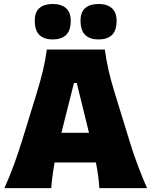

<svg xmlns="http://www.w3.org/2000/svg" viewBox="-20 -968 778 988"><path d="M2.5 0Q28.5 -57 51.8 -120.5Q75 -184 92.5 -241L168 -486Q188.5 -552.5 201.2 -605.8Q214 -659 221 -713H519.5Q527 -656.5 539.2 -603.8Q551.5 -551 571.5 -486L647 -241Q665 -181.5 688.2 -119.2Q711.5 -57 736.5 0H491Q489.5 -32.5 484.8 -65.8Q480 -99 473.5 -132H261Q249 -65.5 243.5 0ZM360.5 -541 296 -284.5H438L375 -541ZM487 -765Q443 -765 418.8 -787.8Q394.5 -810.5 394.5 -862.5Q394.5 -906 418.8 -926.8Q443 -947.5 488 -947.5Q531.5 -947.5 555.8 -925.8Q580 -904 580 -862Q580 -810.5 555.8 -787.8Q531.5 -765 487 -765ZM251 -765Q207 -765 183 -787.8Q159 -810.5 159 -862.5Q159 -906 183.2 -926.8Q207.5 -947.5 252 -947.5Q295.5 -947.5 319.8 -925.8Q344 -904 344 -862Q344 -810.5 319.8 -787.8Q295.5 -765 251 -765Z"/></svg>

Font: Commissioner Flair ExtraBold
Style: Regular
Weight: 800
Designer: Kostas Bartsokas
Foundry: Kostas Bartsokas
Version: Version 1.000; ttfautohint (v1.8.3)